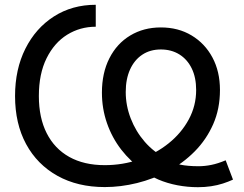

<svg xmlns="http://www.w3.org/2000/svg" viewBox="-20 -759 1004 791"><path d="M795.4 12.2Q752.9 12.2 710.7 4.2Q668.5 -3.9 632.1 -19.5Q595.7 -35.2 569.8 -57.6Q518.1 -92.8 479.7 -142.3Q441.4 -191.9 420.7 -251.7Q399.9 -311.5 399.9 -377.4Q399.9 -458.5 430.7 -519Q461.4 -579.6 516.6 -612.8Q571.8 -646 642.6 -646Q714.4 -646 769.3 -613Q824.2 -580.1 855.2 -522.2Q886.2 -464.4 886.2 -388.2Q886.2 -310.5 858.2 -247.1Q830.1 -183.6 782.2 -135.3Q734.4 -86.9 673.1 -54.2Q611.8 -21.5 544.7 -4.9Q477.5 11.7 411.6 11.7Q299.8 11.7 216.6 -34.7Q133.3 -81.1 87.6 -165.3Q42 -249.5 42 -363.3Q42 -473.6 84.5 -558.3Q127 -643.1 202.1 -691.2Q277.3 -739.3 374.5 -739.3V-648.9Q310.1 -648.9 256.8 -616Q203.6 -583 171.9 -519Q140.1 -455.1 140.1 -363.3Q140.1 -273.9 172.4 -210.2Q204.6 -146.5 265.4 -112.5Q326.2 -78.6 411.6 -78.6Q486.3 -78.6 554 -102.3Q621.6 -126 674.3 -168.2Q727.1 -210.4 757.6 -266.8Q788.1 -323.2 788.1 -388.2Q788.1 -439.9 769.8 -477.3Q751.5 -514.6 718.8 -534.9Q686 -555.2 642.6 -555.2Q598.6 -555.2 566.2 -533.7Q533.7 -512.2 515.9 -472.9Q498 -433.6 498 -379.9Q498 -324.2 518.6 -271Q539.1 -217.8 576.4 -174.8Q613.8 -131.8 665 -106.4Q690.4 -87.4 721.9 -80.8Q753.4 -74.2 797.9 -74.2Q823.2 -74.2 850.3 -79.6Q877.4 -85 909.7 -98.6L939.9 -19Q920.9 -10.3 898.2 -2.9Q875.5 4.4 849.6 8.3Q823.7 12.2 795.4 12.2Z"/></svg>

Font: Inter Cardless Display
Style: Regular
Weight: 400
Designer: Rasmus Andersson
Foundry: rsms
Version: Version 4.001;git-9221beed3